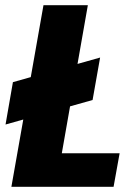

<svg xmlns="http://www.w3.org/2000/svg" viewBox="-20 -722 525 742"><path d="M1.4 -240.8 29.9 -404.5 366.9 -499.6 337.8 -335.5ZM148 -701.9H319.5L218.9 -129.8H442.3L418.9 0H24Z"/></svg>

Font: Poppins Variable
Style: Italic
Weight: 100
Italic angle: -10°
Designer: Jonny Pinhorn
Foundry: Indian Type Foundry
Version: Version 6.000